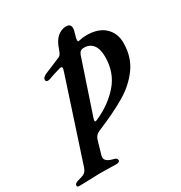

<svg xmlns="http://www.w3.org/2000/svg" viewBox="-291 -667 1021 1085"><g transform="rotate(-30 219.5 -124.5)"><path d="M-102 274Q-101 261 -80 255Q-47 247 -34 238.5Q-21 230 -13 207L157 -312Q158 -316 161 -325Q164 -334 164 -339Q164 -350 149 -347Q99 -333 68 -321Q60 -319 56 -319Q42 -319 42 -332Q42 -348 68 -359Q138 -389 173 -403Q180 -406 186 -414.5Q192 -423 198 -441Q213 -488 239 -511Q265 -534 297 -534Q327 -534 327 -506Q327 -498 324 -486L313 -447Q312 -443 312 -436Q312 -424 317 -426Q347 -433 370 -433Q449 -433 490.5 -393.5Q532 -354 532 -292Q532 -200 484.5 -134Q437 -68 361 -23Q285 22 165 72Q152 78 144 86.5Q136 95 131 111L106 197Q104 207 104 210Q104 224 116.5 234Q129 244 158 251Q177 255 177 271Q177 276 170.5 279.5Q164 283 155 283Q121 283 102 282L43 281L-13 283Q-67 285 -91 285Q-96 285 -99.5 282Q-103 279 -102 274ZM403 -275Q403 -326 382.5 -352.5Q362 -379 325 -379Q309 -379 301 -372.5Q293 -366 288 -352L172 -6Q169 5 169 8Q169 14 174 14Q178 14 184 11Q279 -30 341 -101Q403 -172 403 -275Z"/></g></svg>

Font: EB Garamond
Style: Bold Italic
Weight: 700
Italic angle: -17.2°
Designer: Georg Duffner and Octavio Pardo
Foundry: Georg Duffner
Version: Version 1.000